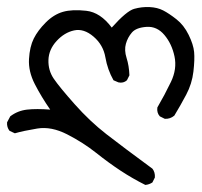

<svg xmlns="http://www.w3.org/2000/svg" viewBox="-30 -248 570 543"><path d="M381 275Q345 257 311.5 235Q278 213 241.5 184Q205 155 160 132Q115 109 75.5 115.5Q36 122 12 129L-3 122Q-11 112 -10 98L-1 81Q20 65 46.5 62Q73 59 112 62Q87 26 68.5 -10Q50 -46 52 -81Q54 -116 65.5 -139Q77 -162 99.5 -184.5Q122 -207 148 -214.5Q174 -222 214 -217.5Q254 -213 286 -170Q328 -217 349.5 -223Q371 -229 393 -228Q415 -227 431.5 -218.5Q448 -210 469 -193.5Q490 -177 503.5 -149.5Q517 -122 519 -101Q521 -80 517 -45.5Q513 -11 496.5 20Q480 51 463 79Q451 89 436 88L422 81Q413 71 415 56Q436 20 453.5 -16.5Q471 -53 463.5 -88.5Q456 -124 435 -149Q414 -174 384.5 -172Q355 -170 343 -156Q331 -142 326 -124Q321 -106 328 -84Q335 -62 336 -35L329 -21Q319 -12 305 -15L291 -21Q274 -51 268 -86Q262 -121 234.5 -144.5Q207 -168 179.5 -162Q152 -156 130 -132Q108 -108 107 -78.5Q106 -49 122 -25.5Q138 -2 181 46.5Q224 95 271 131.5Q318 168 401 229Q409 239 408 254L401 268Q392 274 381 275Z"/></svg>

Font: NaniFont Regular
Style: Regular
Weight: 400
Designer: Nanigashitei
Version: Version 1.036